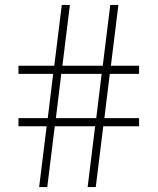

<svg xmlns="http://www.w3.org/2000/svg" viewBox="-20 -760 640 780"><path d="M139 0 169.5 -247H55V-280H174L196 -460H55V-493H200.5L231 -740H264L233.5 -493H397.5L428 -740H461L430.5 -493H545V-460H426L404 -280H545V-247H399.5L369 0H336L366.5 -247H202.5L172 0ZM207 -280H371L393 -460H229Z"/></svg>

Font: Encode Sans Expanded Expanded Thin
Style: Regular
Weight: 100
Width: 7
Designer: Multiple Designers
Foundry: Impallari Type
Version: Version 3.000; ttfautohint (v1.8.3) -l 8 -r 50 -G 200 -x 14 